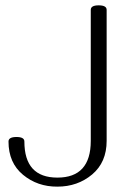

<svg xmlns="http://www.w3.org/2000/svg" viewBox="-20 -695 473 727"><path d="M197.3 11.7Q122.1 12.2 67.1 -33.2Q12.2 -78.6 12.2 -159.2Q12.2 -176.3 42.5 -176.3Q72.3 -176.3 72.3 -159.2Q72.3 -22.5 197.3 -22.5Q323.7 -22.5 323.7 -161.6V-657.7Q323.7 -674.8 353.5 -674.8Q383.8 -674.8 383.8 -657.7V-161.6Q383.8 -80.6 328.9 -34.4Q273.9 11.7 197.3 11.7Z"/></svg>

Font: Gayathri Thin
Style: Regular
Weight: 100
Designer: Binoy Dominic <binoy.domenic@gmail.com>
Foundry: SMC
Version: Version 1.000